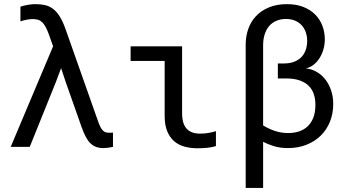

<svg xmlns="http://www.w3.org/2000/svg" viewBox="-20 -716 1689 936"><path d="M219.2 -545.9 238.8 -490.2 32.2 0H125L252 -314.9L277.8 -383.8L300.8 -314.9L377.9 -96.2C384.4 -78 391.1 -62.3 397.9 -49.3C404.8 -36.3 412.4 -25.7 420.7 -17.6C429 -9.4 438.2 -3.5 448.5 0.2C458.7 4 470.5 5.9 483.9 5.9C497.6 5.9 513.2 3.9 530.8 0V-69.8C527.2 -69.2 523.9 -68.8 521 -68.8H512.2C505.4 -68.8 499.4 -69.7 494.4 -71.5C489.3 -73.3 484.8 -76.3 480.7 -80.6C476.6 -84.8 472.8 -90.5 469.2 -97.7C465.7 -104.8 461.9 -113.9 458 -125L299.3 -574.7C290.2 -600.4 280.5 -621.3 270.3 -637.2C260 -653.2 248.9 -665.4 236.8 -674.1C224.8 -682.7 211.8 -688.5 198 -691.4C184.2 -694.3 168.9 -695.8 152.3 -695.8C141.9 -695.8 129.9 -694.7 116.2 -692.4C102.5 -690.1 90.3 -687.2 79.6 -683.6V-611.8C90 -615.4 100.5 -618.2 111.1 -620.1C121.7 -622.1 131.3 -623 140.1 -623C149.6 -623 158 -621.9 165.5 -619.6C173 -617.4 179.8 -613.3 185.8 -607.4C191.8 -601.6 197.5 -593.7 202.9 -583.7C208.3 -573.8 213.7 -561.2 219.2 -545.9Z M1032.7 -3.9V-76.7C1021.6 -73.1 1009.4 -70.1 996.1 -67.9C982.7 -65.6 969.2 -64.5 955.6 -64.5C926.6 -64.5 904.7 -72.5 889.9 -88.6C875.1 -104.7 867.7 -130 867.7 -164.6V-490.2H616.7V-418.9H782.7V-150.9C782.7 -121.9 786.7 -97.4 794.7 -77.4C802.7 -57.4 813.7 -41.1 827.9 -28.6C842 -16 858.9 -7 878.4 -1.5C897.9 4.1 919.4 6.8 942.9 6.8C959.8 6.8 976 6 991.5 4.4C1006.9 2.8 1020.7 0 1032.7 -3.9Z M1604.5 -209C1604.5 -231.8 1601.2 -253.3 1594.7 -273.4C1588.2 -293.6 1579.1 -311.4 1567.4 -326.9C1555.7 -342.4 1541.6 -355 1525.1 -364.7C1508.7 -374.5 1490.6 -380.5 1470.7 -382.8C1483.7 -385.1 1495.9 -390.5 1507.3 -399.2C1518.7 -407.8 1528.6 -418.5 1536.9 -431.4C1545.2 -444.3 1551.7 -458.7 1556.4 -474.6C1561.1 -490.6 1563.5 -507 1563.5 -523.9C1563.5 -547.7 1559.5 -570 1551.5 -590.8C1543.5 -611.7 1531.7 -629.9 1516.1 -645.5C1500.5 -661.1 1481.2 -673.4 1458.3 -682.4C1435.3 -691.3 1409 -695.8 1379.4 -695.8C1345.5 -695.8 1316 -690.5 1290.8 -679.9C1265.5 -669.4 1244.5 -655.1 1227.8 -637.2C1211 -619.3 1198.5 -598.4 1190.2 -574.5C1181.9 -550.5 1177.7 -525.4 1177.7 -499V200.2H1262.7V-24.9C1278.6 -16.4 1296.5 -9.2 1316.2 -3.2C1335.9 2.8 1358.4 5.9 1383.8 5.9C1416.7 5.9 1446.7 0.5 1473.9 -10.3C1501.1 -21 1524.3 -35.9 1543.7 -54.9C1563.1 -74 1578 -96.7 1588.6 -123C1599.2 -149.4 1604.5 -178.1 1604.5 -209ZM1262.7 -104.5V-495.1C1262.7 -514.6 1265.2 -532.4 1270.3 -548.3C1275.3 -564.3 1282.6 -577.8 1292 -588.9C1301.4 -599.9 1313.2 -608.5 1327.1 -614.5C1341.1 -620.5 1356.9 -623.5 1374.5 -623.5C1390.8 -623.5 1405.3 -620.8 1418 -615.5C1430.7 -610.1 1441.4 -602.7 1450.2 -593.3C1459 -583.8 1465.7 -572.5 1470.5 -559.3C1475.2 -546.1 1477.5 -531.9 1477.5 -516.6C1477.5 -501.6 1475.3 -487.5 1470.9 -474.1C1466.6 -460.8 1459.8 -449.1 1450.7 -439.2C1441.6 -429.3 1429.9 -421.4 1415.8 -415.5C1401.6 -409.7 1384.6 -406.7 1364.7 -406.7H1334.5V-333.5H1375.5C1401.5 -333.5 1423.6 -330.2 1441.7 -323.7C1459.7 -317.2 1474.4 -308.3 1485.6 -296.9C1496.8 -285.5 1505 -272 1510 -256.3C1515.1 -240.7 1517.6 -223.6 1517.6 -205.1C1517.6 -180.7 1514.2 -159.9 1507.6 -142.8C1500.9 -125.7 1491.7 -111.6 1480 -100.3C1468.3 -89.1 1454.3 -80.8 1438 -75.4C1421.7 -70.1 1404 -67.4 1384.8 -67.4C1362.3 -67.4 1340.9 -70.8 1320.6 -77.6C1300.2 -84.5 1280.9 -93.4 1262.7 -104.5Z"/></svg>

Font: CodeNewRoman Nerd Font Mono
Style: Regular
Weight: 400
Monospace: yes
Designer: Sam Radian
Foundry: Code New Roman
Version: Version 2.00 November 29, 2014;Nerd Fonts 3.2.1